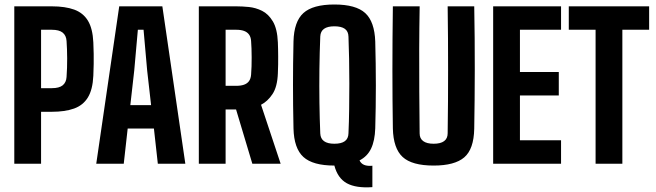

<svg xmlns="http://www.w3.org/2000/svg" viewBox="-20 -724 2900 849"><path d="M43.2 0V-696H209.1Q268.3 -696 308.2 -681.5Q348 -667 369 -632.2Q389.9 -597.5 392.7 -536.5Q393.9 -507.7 394.3 -485.6Q394.6 -463.5 394.3 -441.1Q393.9 -418.7 392.7 -389.1Q389.9 -327.8 368.6 -293.1Q347.3 -258.3 307.4 -244Q267.5 -229.7 208.9 -229.7H161.6V0ZM161.6 -334.1H208.9Q242 -334.1 257.4 -346.9Q272.8 -359.7 274.3 -383.5Q277.2 -424.2 277 -465.9Q276.8 -507.6 274.3 -542.9Q272.8 -566.9 257.2 -579.7Q241.6 -592.4 209.1 -592.4H161.6Z M405.6 0 507.2 -696H697.9L799.5 0H677.9L660.6 -155.5H544.6L527.2 0ZM556.3 -259.1H648.1L630.7 -412.5L614.8 -592.4H589.6L573.6 -412.3Z M859.2 0V-696H1025.1Q1050 -696 1080.3 -693.1Q1110.6 -690.1 1138.8 -676.1Q1167.1 -662 1186.6 -629.3Q1206.2 -596.5 1208.7 -536.5Q1209.3 -522.5 1209.6 -507.4Q1209.9 -492.3 1210 -475.6Q1210.1 -458.8 1209.9 -439.8Q1209.8 -420.8 1208.7 -399.5Q1206.3 -340 1184.9 -307.9Q1163.5 -275.8 1134.3 -260.7L1221 0H1095.8L1023.8 -240.1H977.6V0ZM977.6 -344.5H1024.9Q1045 -344.5 1059.1 -349.5Q1073.2 -354.5 1081.1 -365.3Q1088.9 -376.2 1090.3 -393.9Q1091.8 -410.7 1092.3 -430.4Q1092.8 -450.1 1092.8 -470.5Q1092.8 -490.9 1092.1 -509.7Q1091.3 -528.4 1090.3 -542.9Q1089.1 -560.4 1081.2 -571.2Q1073.3 -582.1 1059.3 -587.2Q1045.3 -592.4 1025.1 -592.4H977.6Z M1626.6 103.5Q1554.4 108.6 1513.9 86.5Q1473.3 64.3 1458.5 8.1Q1363.4 8.1 1321.7 -29.8Q1280 -67.7 1277.8 -155.9Q1276.7 -209.3 1276.1 -256.8Q1275.6 -304.4 1275.6 -349.6Q1275.6 -394.9 1276.1 -441.9Q1276.7 -489 1277.8 -541Q1280 -628.6 1321.7 -666.4Q1363.5 -704.1 1458.5 -704.1Q1553.6 -704.1 1595 -666.2Q1636.3 -628.3 1639.3 -540.3Q1640.6 -492.2 1641.3 -443.3Q1642 -394.4 1642 -345.7Q1642 -297 1641.3 -249.5Q1640.6 -202 1639.3 -156.6Q1637.5 -101.9 1621 -67.2Q1604.5 -32.5 1569.8 -14.7Q1576.4 -0.6 1590.4 5.2Q1604.3 10.9 1626.6 8.9ZM1458.5 -88.4Q1489.4 -88.4 1504.9 -99.8Q1520.4 -111.1 1520.9 -134.7Q1523.2 -185.3 1523.9 -241.2Q1524.7 -297 1524.7 -353.7Q1524.7 -410.4 1523.7 -463.6Q1522.8 -516.8 1520.9 -562Q1520.4 -585.3 1504.9 -596.5Q1489.4 -607.7 1458.5 -607.7Q1428.4 -607.7 1412.8 -596.5Q1397.2 -585.3 1396.2 -562.8Q1393.3 -492.3 1392.4 -417.7Q1391.5 -343 1392.5 -270.4Q1393.5 -197.8 1396.2 -133.9Q1397.2 -111.1 1412.8 -99.8Q1428.4 -88.4 1458.5 -88.4Z M1897.5 8.1Q1801.6 8.1 1760.5 -29.8Q1719.3 -67.7 1717.2 -155.9Q1716.2 -215 1715.7 -280.1Q1715.2 -345.1 1715.2 -414.2Q1715.2 -483.4 1715.7 -554.4Q1716.2 -625.3 1717.2 -696H1835.7Q1834 -600.8 1833.7 -507.2Q1833.3 -413.6 1834 -320.5Q1834.6 -227.4 1835.6 -133.9Q1835.6 -111.6 1851.5 -100Q1867.3 -88.4 1897.5 -88.4Q1928.2 -88.4 1943.8 -100Q1959.5 -111.6 1959.5 -134.7Q1960.5 -205.8 1961 -275.2Q1961.4 -344.6 1961.4 -413.9Q1961.4 -483.2 1961 -553.3Q1960.5 -623.5 1959.5 -696H2077Q2078.4 -626.7 2078.9 -556.9Q2079.4 -487 2079.4 -418.2Q2079.4 -349.3 2078.7 -283.1Q2078 -216.9 2077 -155Q2075.3 -64.5 2032.9 -28.2Q1990.6 8.1 1897.5 8.1Z M2160.7 0V-696H2460.9V-592.4H2279.1V-405.6H2450.9V-301.9H2279.1V-103.7H2460.9V0Z M2613.6 0V-592.4H2495.1V-696H2850.4V-592.4H2732V0Z"/></svg>

Font: Big Shoulders Display SC Thin
Style: Regular
Weight: 100
Designer: Patric King
Foundry: XO Type Co
Version: Version 2.002